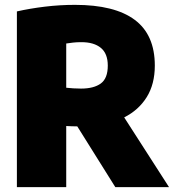

<svg xmlns="http://www.w3.org/2000/svg" viewBox="-20 -770 716 790"><path d="M49.5 0V-723Q102.5 -735 164 -742.5Q225.5 -750 288.5 -750Q451.5 -750 534.2 -688.5Q617 -627 617 -500Q617 -424 583.8 -370.5Q550.5 -317 491 -287L675.5 0H454.5L298 -250Q285.5 -250 274.8 -250.5Q264 -251 252.5 -251.5V0ZM313.5 -405.5Q366 -405.5 394.8 -426.5Q423.5 -447.5 423.5 -500Q423.5 -549.5 395 -573Q366.5 -596.5 315 -596.5Q296 -596.5 280.8 -594.8Q265.5 -593 252.5 -591V-409Q267 -407.5 281.5 -406.5Q296 -405.5 313.5 -405.5Z"/></svg>

Font: Encode Sans SemiCondensed SemiCondensed Black
Style: Regular
Weight: 900
Width: 4
Designer: Multiple Designers
Foundry: Impallari Type
Version: Version 3.000; ttfautohint (v1.8.3) -l 8 -r 50 -G 200 -x 14 